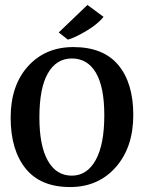

<svg xmlns="http://www.w3.org/2000/svg" viewBox="-20 -747 578 775"><path d="M254 -587 217 -616 333 -727 398 -679Q375 -650 329 -622.5Q283 -595 254 -587ZM266 8Q145 9 84 -66Q23 -141 23 -272Q23 -402 93 -479.5Q163 -557 276 -557Q397 -557 457.5 -484.5Q518 -412 518 -283Q518 -153 448 -73Q378 7 266 8ZM270 -511Q208 -511 173.5 -451.5Q139 -392 139 -273Q139 -159 173 -98.5Q207 -38 270 -38Q331 -38 366 -100.5Q401 -163 401 -282Q401 -396 367 -453.5Q333 -511 270 -511Z"/></svg>

Font: Aikya SemiBold
Style: Regular
Weight: 600
Designer: Neelakash Kshetrimayum (Latin subset based on Merriweather by Eben Sorkin)
Foundry: Brand New Type
Version: Version 1.00 b005